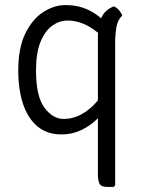

<svg xmlns="http://www.w3.org/2000/svg" viewBox="-20 -522 563 757"><path d="M52 -244Q52 -334.5 80.5 -391.5Q109 -448.5 151.8 -475.2Q194.5 -502 237 -502Q277.5 -502 308 -491.2Q338.5 -480.5 362 -463Q385.5 -445.5 405 -425L398 -360Q373.5 -392.5 332 -416.8Q290.5 -441 246 -441Q214.5 -441 186.2 -421Q158 -401 140 -357.5Q122 -314 122 -244Q122 -142 155.2 -97.5Q188.5 -53 231 -53Q277.5 -53 319.5 -82.8Q361.5 -112.5 383 -153L394 -90Q382 -71 357.8 -48Q333.5 -25 299 -8.5Q264.5 8 222 8Q166 8 128.2 -23.2Q90.5 -54.5 71.2 -111.2Q52 -168 52 -244ZM366 -377Q366 -416 378.5 -449Q391 -482 429 -497Q440.5 -492 449.5 -481.5Q458.5 -471 462 -461Q443.5 -443 438.8 -413.8Q434 -384.5 434 -352V209L428 215H403Q379 215 372.5 202.5Q366 190 366 167Z"/></svg>

Font: Signika Negative Light
Style: Regular
Weight: 300
Designer: Anna Giedry
Foundry: Anna Giedry
Version: Version 2.001